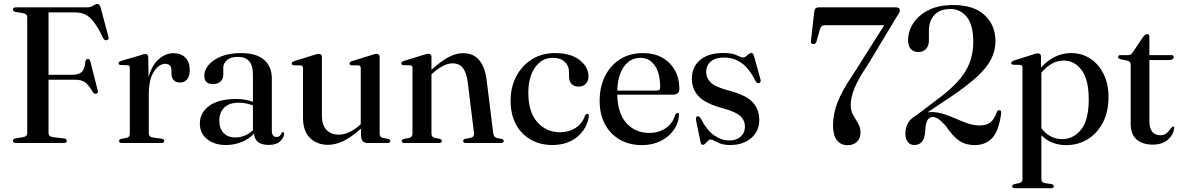

<svg xmlns="http://www.w3.org/2000/svg" viewBox="-20 -738 6100 991"><path d="M428 -700Q449 -700 461 -708.8Q473 -717.5 482 -717.5Q494.5 -717.5 499.5 -699L540 -546.5Q543.5 -533 530.5 -530.5Q519 -528.5 513 -540.5Q487 -594.5 465 -623.5Q443 -652.5 419.8 -663.2Q396.5 -674 366.5 -674H230.5V-352H351.5Q386 -352 401.8 -366.5Q417.5 -381 420.5 -421Q423 -432.5 432 -433.5Q443 -435 446 -422L484.5 -270.5Q487.5 -258 477.5 -254.5Q467.5 -251.5 460 -262Q437 -300.5 418.8 -313.5Q400.5 -326.5 367 -326.5H230.5V-50.5Q230.5 -33 255 -30L311 -23.5Q324.5 -21.5 324.5 -11Q324.5 0 309.5 0H62Q47 0 47 -11Q47 -20.5 59.5 -23.5L99 -30Q120.5 -34 120.5 -50.5V-649.5Q120.5 -666 99 -670L59.5 -676.5Q47 -679.5 47 -689Q47 -700 62 -700Z M745 -443 747 -340Q763.5 -401 799 -432.2Q834.5 -463.5 874 -463.5Q915 -463.5 937.2 -440.2Q959.5 -417 959.5 -376.5Q959.5 -344.5 945.5 -328.2Q931.5 -312 910 -312Q866 -312 865 -359V-374.5Q864.5 -408.5 832 -408.5Q801.5 -408.5 774.8 -369Q748 -329.5 748 -250.5V-50Q748 -31.5 767.5 -28.5L814.5 -22Q828 -19.5 828 -10.5Q828 0 813.5 0H608.5Q594.5 0 594.5 -10.5Q594.5 -18 606.5 -21.5L634 -26.5Q650 -30 650 -48V-386.5Q650 -400.5 639 -401.5L602 -402.5Q592 -403.5 592 -411.5Q592 -419 604.5 -423.5L704 -452.5Q716 -457 722 -458.2Q728 -459.5 732 -459.5Q743.5 -459.5 745 -443Z M1011.5 -100Q1011.5 -156 1059.8 -191.5Q1108 -227 1199 -227Q1225.5 -227 1246.8 -223Q1268 -219 1285.5 -212.5V-354Q1285.5 -444.5 1208 -444.5Q1170 -444.5 1151.2 -427.5Q1132.5 -410.5 1132.5 -389.5V-352.5Q1132.5 -330 1117.8 -317Q1103 -304 1078.5 -304Q1034.5 -304 1034.5 -347.5Q1034.5 -376 1056.5 -402.5Q1078.5 -429 1120.8 -446.5Q1163 -464 1223.5 -464Q1304 -464 1343.5 -429Q1383 -394 1383 -333.5V-65Q1383 -31 1406.5 -31Q1417.5 -31 1423.5 -36.5Q1429.5 -42 1432.5 -50.5Q1435.5 -56 1440 -56Q1446.5 -56 1446.5 -47Q1446.5 -29.5 1427 -9.8Q1407.5 10 1367.5 10Q1295.5 10 1291 -48Q1264 -19.5 1226 -4.5Q1188 10.5 1146 10.5Q1086 10.5 1048.8 -20Q1011.5 -50.5 1011.5 -100ZM1112 -115.5Q1112 -74 1134.5 -51.2Q1157 -28.5 1193 -28.5Q1246.5 -28.5 1285.5 -66V-194Q1269 -200 1250.8 -204Q1232.5 -208 1211.5 -208Q1164 -208 1138 -183.2Q1112 -158.5 1112 -115.5Z M1544 -129V-385.5Q1544 -399.5 1532 -400.5L1496 -401Q1485.5 -402.5 1485.5 -410.5Q1485.5 -417.5 1498 -422.5L1598 -453.5Q1617 -460 1625.5 -460Q1641.5 -460 1641.5 -443.5V-142Q1641.5 -91.5 1665.5 -67.2Q1689.5 -43 1729 -43Q1753.5 -43 1780.5 -54.8Q1807.5 -66.5 1837 -92.5L1842 -97V-385.5Q1842 -399.5 1830.5 -400.5L1794 -401Q1784 -402.5 1784 -410.5Q1784 -417.5 1796.5 -422.5L1896.5 -453.5Q1915 -460 1923.5 -460Q1939.5 -460 1939.5 -443.5V-49Q1939.5 -30 1956 -26.5L1982.5 -21.5Q1994.5 -18.5 1994.5 -10.5Q1994.5 0 1980.5 0H1878Q1843.5 0 1843.5 -39V-74.5Q1790.5 -27.5 1750.2 -9Q1710 9.5 1673 9.5Q1615.5 9.5 1579.8 -26.2Q1544 -62 1544 -129Z M2207 -444V-378Q2259 -424.5 2296.8 -444Q2334.5 -463.5 2370 -463.5Q2423.5 -463.5 2453.2 -428Q2483 -392.5 2491.5 -327L2525.5 -52Q2528.5 -29.5 2545 -25.5L2569 -21Q2580 -18 2580 -10.5Q2580 0 2566 0H2385Q2370.5 0 2370.5 -10.5Q2370.5 -18 2381 -21.5L2409 -26.5Q2429 -31 2426.5 -52L2394 -314.5Q2387.5 -363.5 2369.2 -387.2Q2351 -411 2315 -411Q2271.5 -411 2215 -361.5L2207 -354.5V-49Q2207 -30.5 2223 -26.5L2249.5 -21.5Q2260.5 -18.5 2260.5 -10.5Q2260.5 0 2246 0H2067Q2053.5 0 2053.5 -10.5Q2053.5 -18 2064.5 -21L2092.5 -26.5Q2109 -30.5 2109 -48.5V-386.5Q2109 -400 2097.5 -401L2061.5 -401.5Q2051 -403 2051 -411Q2051 -418 2063.5 -423L2163.5 -454Q2182.5 -460.5 2191 -460.5Q2207 -460.5 2207 -444Z M3017.5 -342.5Q3017.5 -320.5 3003.5 -305.8Q2989.5 -291 2966.5 -291Q2943 -291 2930 -305Q2917 -319 2917 -343V-364.5Q2917 -398.5 2894.5 -419Q2872 -439.5 2833 -439.5Q2777 -439.5 2742 -390.2Q2707 -341 2707 -259Q2707 -160 2753.2 -107.8Q2799.5 -55.5 2870 -55.5Q2916.5 -55.5 2951 -77.8Q2985.5 -100 2999.5 -141.5Q3006 -150.5 3012 -150.5Q3020 -150.5 3019.5 -138.5Q3009.5 -72 2958.5 -30.8Q2907.5 10.5 2831.5 10.5Q2768.5 10.5 2719.8 -17Q2671 -44.5 2643.2 -95.8Q2615.5 -147 2615.5 -218.5Q2615.5 -287.5 2644.2 -343Q2673 -398.5 2724.5 -431.2Q2776 -464 2845 -464Q2926 -464 2971.8 -428.2Q3017.5 -392.5 3017.5 -342.5Z M3486.5 -279Q3486.5 -249.5 3453 -249.5H3166Q3168 -152.5 3213.5 -102.2Q3259 -52 3331.5 -52Q3381 -52 3417.5 -77.5Q3454 -103 3465 -146Q3471 -155 3477 -155Q3485.5 -155 3485 -142.5Q3481.5 -99.5 3456 -64.8Q3430.5 -30 3388.5 -9.5Q3346.5 11 3293.5 11Q3228.5 11 3179.2 -17.2Q3130 -45.5 3102.5 -96.8Q3075 -148 3075 -217.5Q3075 -288.5 3102.5 -344.2Q3130 -400 3180.2 -432Q3230.5 -464 3299 -464Q3356.5 -464 3398.5 -440.2Q3440.5 -416.5 3463.5 -375Q3486.5 -333.5 3486.5 -279ZM3287 -439.5Q3233.5 -439.5 3201 -394.8Q3168.5 -350 3166 -270.5H3370.5Q3387.5 -270.5 3387.5 -286Q3387.5 -360.5 3359.5 -400Q3331.5 -439.5 3287 -439.5Z M3743.5 -13Q3781 -13 3803 -33Q3825 -53 3825 -85Q3825 -116 3802.2 -138Q3779.5 -160 3715 -178Q3620.5 -203 3585.8 -241Q3551 -279 3551 -331.5Q3551 -393 3594 -428.8Q3637 -464.5 3713 -464.5Q3759.5 -464.5 3782 -453Q3804.5 -441.5 3815 -441.5Q3826 -441.5 3837.2 -453Q3848.5 -464.5 3858 -464.5Q3867 -464.5 3871 -452L3904 -332.5Q3910 -313.5 3899 -309.5Q3888.5 -305 3881 -317.5Q3846 -387 3805.8 -414Q3765.5 -441 3717.5 -441Q3672.5 -441 3648.8 -420.5Q3625 -400 3625 -366Q3625 -334.5 3649 -311.5Q3673 -288.5 3745.5 -269.5Q3829.5 -247.5 3864.2 -211Q3899 -174.5 3899 -119Q3899 -61 3857.2 -25.2Q3815.5 10.5 3748.5 10.5Q3719 10.5 3699.8 3.5Q3680.5 -3.5 3668 -10.8Q3655.5 -18 3648 -18Q3641.5 -18 3634.5 -11Q3627.5 -4 3620.8 2.8Q3614 9.5 3608 9.5Q3598.5 9.5 3596 -3.5L3573.5 -112.5Q3569 -133.5 3578.5 -137.5Q3588 -141.5 3597 -126.5Q3628.5 -65 3666.5 -39Q3704.5 -13 3743.5 -13Z M4421.5 -53Q4421.5 -25.5 4404 -7Q4386.5 11.5 4354 11.5Q4320 11.5 4299.8 -14.2Q4279.5 -40 4279.5 -91Q4279.5 -148.5 4303 -210Q4326.5 -271.5 4382 -352L4544 -608H4239Q4218 -608 4212.5 -588.5L4194 -523Q4190.5 -510.5 4178 -510.5Q4164 -510.5 4165.5 -526.5L4183 -679.5Q4185 -700 4207 -700H4605Q4624.5 -700 4624.5 -684.5Q4624.5 -679 4621.8 -672.8Q4619 -666.5 4610.5 -655L4457.5 -401Q4410.5 -332 4390.8 -283.8Q4371 -235.5 4371 -195.5Q4371 -165.5 4383.8 -143.8Q4396.5 -122 4409 -101Q4421.5 -80 4421.5 -53Z M4653 -48Q4653 -111.5 4708 -141.5L4823.5 -229Q4920.5 -301 4962 -368.5Q5003.5 -436 5003.5 -521.5Q5003.5 -609.5 4970.2 -650.5Q4937 -691.5 4886.5 -691.5Q4830 -691.5 4802.2 -660Q4774.5 -628.5 4774.5 -580V-529Q4774.5 -501 4759.2 -485.2Q4744 -469.5 4720 -469.5Q4695.5 -469.5 4681.2 -485.2Q4667 -501 4667 -530.5Q4667 -577 4694 -618.5Q4721 -660 4773 -686Q4825 -712 4901 -712Q5007 -712 5062.5 -659.5Q5118 -607 5118 -527Q5118 -477 5095.5 -432.2Q5073 -387.5 5020.5 -339.8Q4968 -292 4879 -232.5L4768 -158.5Q4778.5 -159.5 4789 -159.5Q4820.5 -159.5 4851.8 -149.2Q4883 -139 4914 -125.2Q4945 -111.5 4975.5 -101Q5006 -90.5 5035.5 -90.5Q5071.5 -90.5 5091.8 -106.2Q5112 -122 5125.5 -160.5Q5130 -170.5 5138.5 -169.5Q5149 -168.5 5147.5 -153Q5135.5 -61 5100.5 -25Q5065.5 11 5011 11Q4965.5 11 4932 -11Q4898.5 -33 4861 -89Q4837.5 -114.5 4822.8 -124.2Q4808 -134 4795 -134Q4777 -134 4767.2 -118.2Q4757.5 -102.5 4755.5 -63Q4753 -21.5 4738 -5.5Q4723 10.5 4698.5 10.5Q4678.5 10.5 4665.8 -5.2Q4653 -21 4653 -48Z M5353 -446V-389Q5386 -425.5 5424.8 -444.8Q5463.5 -464 5508.5 -464Q5564 -464 5607.5 -435.5Q5651 -407 5676.2 -356Q5701.5 -305 5701.5 -237.5Q5701.5 -160.5 5672.2 -104.8Q5643 -49 5593.5 -19Q5544 11 5483.5 11Q5404.5 11 5355 -40V184.5Q5355 204 5371.5 207L5407 212Q5419 215 5419 223.5Q5419 233.5 5405 233.5H5218Q5204.5 233.5 5204.5 223.5Q5204.5 215.5 5217 212L5241 207Q5257.5 203.5 5257.5 185V-388.5Q5257.5 -402 5246 -403L5209.5 -404Q5199.5 -405 5199.5 -413Q5199.5 -420 5212 -425L5309.5 -456Q5327.5 -462.5 5336.5 -462.5Q5353 -462.5 5353 -446ZM5470 -425.5Q5408.5 -425.5 5355 -363V-76Q5398.5 -20 5462 -20Q5520.5 -20 5560 -69Q5599.5 -118 5599.5 -225Q5599.5 -327 5562.8 -376.2Q5526 -425.5 5470 -425.5Z M5800.5 -424.5 5765 -432Q5751 -435.5 5751 -443.5Q5751 -453.5 5763.5 -453.5H5801.5Q5818.5 -453.5 5826 -467L5880.5 -548Q5890 -562 5900.5 -562Q5912.5 -562 5912.5 -548.5V-453.5H6025Q6038.5 -453.5 6038.5 -444Q6038.5 -428 6009.5 -428H5912.5V-113Q5912.5 -76.5 5927 -58.2Q5941.5 -40 5967.5 -40Q5986.5 -40 5997.5 -47.8Q6008.5 -55.5 6016 -66Q6023.5 -76.5 6031.5 -84.5Q6041 -87.5 6040.5 -74.5Q6034.5 -38.5 6005.5 -15Q5976.5 8.5 5930 8.5Q5877 8.5 5846.5 -18Q5816 -44.5 5816 -99V-404.5Q5816 -420 5800.5 -424.5Z"/></svg>

Font: Fraunces 72pt
Style: Regular
Weight: 400
Version: Version 1.000;[0bf87f6ff]